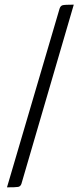

<svg xmlns="http://www.w3.org/2000/svg" viewBox="-20 -785 347 825"><path d="M72 5Q68 16 58.5 18Q49 20 10 20L236 -748Q240 -760 249 -762.5Q258 -765 297 -765Z"/></svg>

Font: Yanone Kaffeesatz Light
Style: Regular
Weight: 300
Designer: Yanone (Cyrillic: Daniel Pouzeot)
Foundry: Yanone
Version: Version 1.003;PS 001.003;hotconv 1.0.88;makeotf.lib2.5.64775